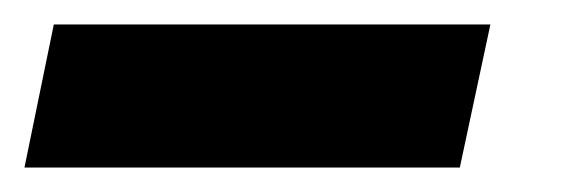

<svg xmlns="http://www.w3.org/2000/svg" viewBox="-103 57 480 157"><path d="M-83 194 -59 77H298L273 194Z"/></svg>

Font: Saira UltraCondensed Black
Style: Italic
Weight: 900
Width: 1
Italic angle: -12°
Designer: Hector Gatti with collaboration of the Omnibus-Type team
Foundry: Omnibus-Type
Version: Version 1.101